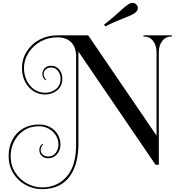

<svg xmlns="http://www.w3.org/2000/svg" viewBox="-20 -1042 1229 1337"><path d="M1177 -788Q1134 -788 1110 -757Q1086 -726 1086 -678V105H1063L526 -683V-40Q526 109 461 192Q396 275 273 275Q211 275 157.5 245.5Q104 216 72 163.5Q40 111 40 44Q40 -17 65.5 -67Q91 -117 139 -146Q187 -175 252 -175Q296 -175 330 -156Q364 -137 382.5 -105Q401 -73 401 -36Q401 5 376.5 32.5Q352 60 316 60Q287 60 270.5 43.5Q254 27 254 2Q254 -27 278 -41L281 -37Q274 -31 268.5 -20.5Q263 -10 263 2Q263 22 278 35Q293 48 316 48Q348 48 367.5 23Q387 -2 387 -36Q387 -71 368.5 -100Q350 -129 319 -146Q288 -163 252 -163Q190 -163 145.5 -133Q101 -103 77.5 -55.5Q54 -8 54 44Q54 109 86 159Q118 209 168.5 236Q219 263 273 263Q377 263 443.5 189Q510 115 510 -36V-652Q510 -711 476.5 -746.5Q443 -782 380 -782Q314 -782 261 -752Q208 -722 177.5 -673Q147 -624 147 -568Q147 -520 166.5 -480.5Q186 -441 219.5 -418.5Q253 -396 294 -396Q339 -396 370.5 -422.5Q402 -449 402 -493Q402 -525 383.5 -548.5Q365 -572 337 -572Q314 -572 299 -559Q284 -546 284 -526Q284 -514 289.5 -503.5Q295 -493 302 -487L299 -483Q275 -497 275 -526Q275 -551 291.5 -567.5Q308 -584 337 -584Q369 -584 391.5 -559Q414 -534 414 -493Q414 -444 379 -414Q344 -384 294 -384Q250 -384 213.5 -407Q177 -430 155 -472Q133 -514 133 -568Q133 -630 165.5 -682.5Q198 -735 254.5 -765.5Q311 -796 380 -796H594L1070 -98V-678Q1070 -726 1046 -757Q1022 -788 979 -788V-796H1177ZM903 -1022Q922 -1022 934 -1005Q940 -996 940 -986Q940 -964 913 -947Q892 -934 841 -915Q766 -885 712 -858L705 -871Q746 -902 775.5 -928.5Q805 -955 812 -961Q849 -996 873 -1012Q889 -1022 903 -1022Z"/></svg>

Font: Myanmar April Display
Style: Regular
Weight: 400
Designer: Khon Soe Zaw Thu
Foundry: Myanmar OS
Version: Version 2.50 April 12, 2019